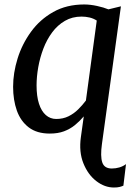

<svg xmlns="http://www.w3.org/2000/svg" viewBox="-20 -588 601 860"><path d="M490.2 251.9Q448.5 251.9 411.1 222.9Q373.7 194 353.4 143.1Q333.1 92.3 342.2 26.6L355.2 -66.6Q337 -45.2 315.5 -27.6Q293.9 -10.1 266.7 0.1Q239.6 10.3 202.8 10.3Q145 10.3 108.7 -17.5Q72.4 -45.3 55.5 -92.6Q38.7 -140 38.7 -199.2Q38.7 -261.3 58.8 -326Q78.9 -390.7 118.9 -445.7Q158.8 -500.7 218.6 -534.3Q278.3 -568 357.2 -568Q384.2 -568 414.8 -561.3Q445.4 -554.6 465.7 -546.1L521.6 -559.7L436.6 57Q428.9 112.2 438.1 139.5Q447.3 166.8 480.9 166.8Q498.3 166.8 515.1 161.8Q531.8 156.7 544.4 147.1L532.7 243.6Q526 246.7 516.1 249.3Q506.2 251.9 490.2 251.9ZM231.7 -55.1Q262.6 -55.1 286.8 -67.1Q311.1 -79.1 330.4 -98.3Q349.7 -117.4 364.8 -137.7L413.4 -495.9Q398.7 -505.5 381.2 -509.6Q363.6 -513.7 345.4 -513.7Q303.4 -513.7 270.6 -494.5Q237.7 -475.4 213.7 -443Q189.6 -410.5 174.3 -370.4Q159 -330.2 151.4 -287.4Q143.8 -244.6 143.8 -205.2Q143.8 -157 154.6 -123.5Q165.4 -89.9 185.4 -72.5Q205.3 -55.1 231.7 -55.1Z"/></svg>

Font: Merriweather Light
Style: Italic
Weight: 300
Italic angle: -7.8°
Designer: Eben Sorkin
Foundry: Eben Sorkin
Version: Version 2.101